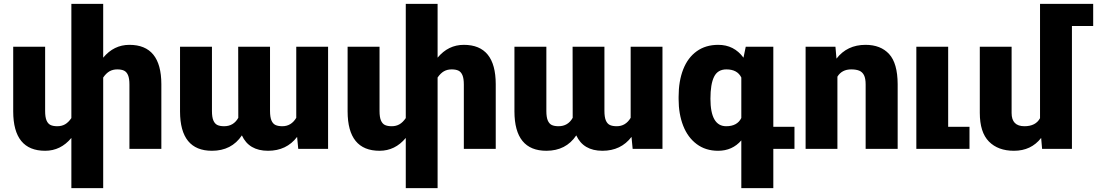

<svg xmlns="http://www.w3.org/2000/svg" viewBox="-20 -770 5674 993"><path d="M814.5 -335V0H649.4V-332.5Q649.4 -364.3 642.1 -381.3Q634.8 -398.4 621.3 -404.8Q607.9 -411.1 586.4 -411.1Q563.5 -411.1 546.1 -401.1Q528.8 -391.1 513.7 -369.1V203.1H349.1V-56.6Q293.9 9.8 213.4 9.8Q48.8 9.8 48.3 -193.4V-528.3H213.4V-195.8Q213.4 -164.1 220.7 -147Q228 -129.9 241.5 -123.5Q254.9 -117.2 276.4 -117.2Q299.3 -117.2 316.7 -127.2Q334 -137.2 349.1 -159.2V-750H513.7V-471.7Q568.8 -538.1 649.4 -538.1Q814 -538.1 814.5 -335Z M1512.2 -160.6V-528.3H1676.8V0H1522.5L1516.6 -62Q1461.9 9.8 1366.2 9.8Q1267.6 9.8 1231 -69.8Q1177.7 9.8 1076.2 9.8Q911.6 9.8 911.1 -193.4V-528.3H1076.2V-195.8Q1076.2 -164.1 1083.5 -147Q1090.8 -129.9 1104.2 -123.5Q1117.7 -117.2 1139.2 -117.2Q1188 -117.2 1212.4 -160.6L1211.9 -528.3H1376.5V-196.8Q1376.5 -164.6 1383.8 -147.2Q1391.1 -129.9 1404.8 -123.5Q1418.5 -117.2 1440.4 -117.2Q1486.3 -117.2 1512.2 -160.6Z M2543.9 -335V0H2378.9V-332.5Q2378.9 -364.3 2371.6 -381.3Q2364.3 -398.4 2350.8 -404.8Q2337.4 -411.1 2315.9 -411.1Q2293 -411.1 2275.6 -401.1Q2258.3 -391.1 2243.2 -369.1V203.1H2078.6V-56.6Q2023.4 9.8 1942.9 9.8Q1778.3 9.8 1777.8 -193.4V-528.3H1942.9V-195.8Q1942.9 -164.1 1950.2 -147Q1957.5 -129.9 1970.9 -123.5Q1984.4 -117.2 2005.9 -117.2Q2028.8 -117.2 2046.1 -127.2Q2063.5 -137.2 2078.6 -159.2V-750H2243.2V-471.7Q2298.3 -538.1 2378.9 -538.1Q2543.5 -538.1 2543.9 -335Z M3241.7 -160.6V-528.3H3406.2V0H3252L3246.1 -62Q3191.4 9.8 3095.7 9.8Q2997.1 9.8 2960.4 -69.8Q2907.2 9.8 2805.7 9.8Q2641.1 9.8 2640.6 -193.4V-528.3H2805.7V-195.8Q2805.7 -164.1 2813 -147Q2820.3 -129.9 2833.7 -123.5Q2847.2 -117.2 2868.7 -117.2Q2917.5 -117.2 2941.9 -160.6L2941.4 -528.3H3106V-196.8Q3106 -164.6 3113.3 -147.2Q3120.6 -129.9 3134.3 -123.5Q3147.9 -117.2 3169.9 -117.2Q3215.8 -117.2 3241.7 -160.6Z M4088.9 0H3979.5V203.1H3814V-43.9Q3767.6 9.8 3693.8 9.8Q3629.4 9.8 3583.3 -24.7Q3537.1 -59.1 3513.4 -119.6Q3489.7 -180.2 3489.7 -257.3V-269.5Q3489.7 -350.6 3513.4 -411.1Q3537.1 -471.7 3583.3 -504.9Q3629.4 -538.1 3694.8 -538.1Q3776.4 -538.1 3825.2 -471.7L3836.9 -528.3H3979.5V-114.3H4088.9ZM3814 -159.7V-369.1Q3793.5 -411.1 3736.8 -411.1Q3691.9 -411.1 3673.1 -373Q3654.3 -335 3654.3 -259.3Q3654.3 -117.2 3735.8 -117.2Q3793 -117.2 3814 -159.7Z M4311 -373.5V0H4146.5V-528.3H4300.8L4306.2 -466.8Q4361.3 -538.1 4456.5 -538.1Q4534.7 -538.1 4578.4 -490.5Q4622.1 -442.9 4622.6 -335V0H4457V-333Q4457 -364.3 4448.5 -381.1Q4439.9 -397.9 4423.8 -404.5Q4407.7 -411.1 4382.3 -411.1Q4334 -411.1 4311 -373.5Z M4994.1 -114.3V0H4719.2V-528.3H4883.8V-114.3Z M5633.8 -635.7H5523.9V0H5369.6L5364.7 -56.6Q5313 9.8 5224.1 9.8Q5141.6 9.8 5094.5 -38.1Q5047.4 -85.9 5047.4 -186.5V-528.3H5211.9V-185.5Q5211.9 -117.2 5278.3 -117.2Q5336.4 -117.2 5358.9 -158.7V-750H5633.8Z"/></svg>

Font: Mardoto Black
Style: Regular
Weight: 900
Designer: Christian Robertson, Vahan Hovhannisyan
Foundry: Google
Version: Version 1.000